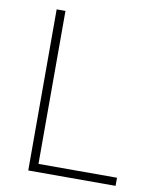

<svg xmlns="http://www.w3.org/2000/svg" viewBox="-81 -776 673 838"><g transform="rotate(10 255.0 -357.0)"><path d="M102 0V-714H141V-36H489V0Z"/></g></svg>

Font: Noto Sans ExtraLight
Style: Regular
Weight: 200
Designer: Monotype Design Team
Foundry: Monotype Imaging Inc.
Version: Version 2.007